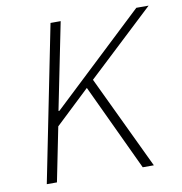

<svg xmlns="http://www.w3.org/2000/svg" viewBox="-76 -730 757 800"><g transform="rotate(-10 302.5 -329.5)"><path d="M605 -659 323 -395 511 0H464L292 -366L147 -229L101 0H58L190 -659H233L159 -292H163L553 -659Z"/></g></svg>

Font: Source Code Pro Light
Style: Italic
Weight: 300
Italic angle: -11°
Monospace: yes
Designer: Paul D. Hunt, Teo Tuominen
Foundry: Adobe Systems Incorporated
Version: Version 1.050;PS 1.000;hotconv 16.6.51;makeotf.lib2.5.65220